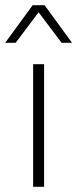

<svg xmlns="http://www.w3.org/2000/svg" viewBox="-35 -716 296 736"><path d="M92 0V-470H134V0ZM-15 -552 90 -696H136L241 -552H201L113 -669L25 -552Z"/></svg>

Font: Gantari ExtraLight
Style: Regular
Weight: 250
Designer: Anugrah Pasau
Foundry: Lafontype
Version: Version 1.000